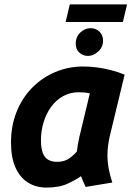

<svg xmlns="http://www.w3.org/2000/svg" viewBox="-20 -840 600 872"><path d="M189 12Q140 11 104.5 -12.5Q69 -36 49.5 -81Q30 -126 30 -193Q30 -269 55.5 -332.5Q81 -396 126.5 -442Q172 -488 231.5 -513Q291 -538 358 -538Q388 -538 419 -534Q450 -530 482 -522Q514 -514 546 -501L477 -215Q473 -195 470.5 -175.5Q468 -156 468 -136Q468 -103 474 -72.5Q480 -42 490 -11L369 9Q365 1 357.5 -16.5Q350 -34 348 -40Q326 -24 287.5 -6Q249 12 189 12ZM239 -105Q271 -105 292 -119Q313 -133 329 -152Q331 -169 333.5 -183Q336 -197 340 -216L388 -416Q375 -419 362 -420Q349 -421 337 -421Q298 -421 266 -403Q234 -385 212 -354.5Q190 -324 178 -285Q166 -246 166 -204Q166 -165 175 -143.5Q184 -122 200.5 -113.5Q217 -105 239 -105ZM278 -740 297 -820H557L538 -740ZM380 -586Q357 -586 340.5 -601Q324 -616 324 -641Q324 -673 345 -692.5Q366 -712 391 -712Q415 -712 431.5 -696.5Q448 -681 448 -655Q448 -626 426 -606Q404 -586 380 -586Z"/></svg>

Font: Ubuntu Sans Mono
Style: Italic
Weight: 400
Italic angle: -13.5°
Monospace: yes
Designer: Dalton Maag Ltd
Foundry: Dalton Maag Ltd
Version: Version 1.006